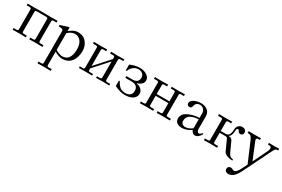

<svg xmlns="http://www.w3.org/2000/svg" viewBox="85 -1502 4122 2807"><g transform="rotate(30 2146.5 -98.0)"><path d="M36.1 1V-28.3H88.9Q113.3 -28.3 113.3 -52.7V-386.7Q113.3 -411.1 88.9 -411.1H36.1V-440.4Q37.6 -440.4 83.5 -439.5Q129.4 -438.5 146 -438.5Q162.6 -438.5 210 -439.5Q257.3 -440.4 258.8 -440.4H317.4Q318.8 -440.4 364.7 -439.5Q410.6 -438.5 427.2 -438.5Q443.8 -438.5 491.2 -439.5Q538.6 -440.4 540 -440.4V-411.1H487.3Q462.9 -411.1 462.9 -386.7V-52.7Q462.9 -28.3 487.3 -28.3H540V1Q538.6 1 492.7 0Q446.8 -1 430.2 -1Q413.6 -1 366.2 0Q318.8 1 317.4 1V-28.3H370.1Q394.5 -28.3 394.5 -52.7V-383.8Q394.5 -408.2 370.1 -408.2H206.1Q181.6 -408.2 181.6 -383.8V-52.7Q181.6 -28.3 206.1 -28.3H258.8V1Q257.3 1 211.4 0Q165.5 -1 148.9 -1Q132.3 -1 85 0Q37.6 1 36.1 1Z M595.7 214.8H648.4Q672.9 214.8 672.9 190.4V-339.4Q672.9 -371.6 641.6 -375L595.7 -379.9V-401.4L725.6 -444.3H741.2V-388.7L745.1 -386.2Q820.8 -447.3 881.8 -447.3Q920.9 -447.3 956.1 -435.5Q991.2 -423.8 1010.3 -404.3Q1078.1 -335.9 1078.1 -239.7Q1078.1 -134.8 1028.3 -65.9Q974.6 7.8 873 7.8Q847.7 7.8 812 -3.4Q776.4 -14.6 744.1 -34.7L741.2 -32.7V190.4Q741.2 214.8 765.6 214.8H818.4V244.1Q816.9 244.1 770.3 243.2Q723.6 242.2 707 242.2Q690.4 242.2 643.8 243.2Q597.2 244.1 595.7 244.1ZM741.2 -66.4Q768.6 -47.4 800.5 -35.9Q832.5 -24.4 857.4 -24.4Q887.2 -24.4 913.8 -35.9Q940.4 -47.4 956.1 -68.8Q976.1 -95.7 985.6 -132.6Q995.1 -169.4 995.1 -204.1Q995.1 -233.9 993.9 -252.2Q992.7 -270.5 985.1 -298.3Q977.5 -326.2 962.4 -348.1Q925.3 -402.3 858.4 -402.3Q801.3 -402.3 741.2 -348.6Z M1155.3 1V-26.4H1208Q1232.4 -26.4 1232.4 -50.8V-386.7Q1232.4 -411.1 1208 -411.1H1155.3V-440.4Q1156.7 -440.4 1202.6 -439.5Q1248.5 -438.5 1265.1 -438.5Q1281.7 -438.5 1329.1 -439.5Q1376.5 -440.4 1377.9 -440.4V-411.1H1325.2Q1300.8 -411.1 1300.8 -386.7V-116.2L1521.5 -361.3V-386.7Q1521.5 -411.1 1497.1 -411.1H1444.3V-440.4Q1445.8 -440.4 1491.7 -439.5Q1537.6 -438.5 1554.2 -438.5Q1570.8 -438.5 1618.2 -439.5Q1665.5 -440.4 1667 -440.4V-411.1H1614.3Q1589.8 -411.1 1589.8 -386.7V-50.8Q1589.8 -26.4 1614.3 -26.4H1667V1Q1665.5 1 1619.6 0Q1573.7 -1 1557.1 -1Q1540.5 -1 1493.2 0Q1445.8 1 1444.3 1V-26.4H1497.1Q1521.5 -26.4 1521.5 -50.8V-321.3L1300.8 -76.2V-50.8Q1300.8 -26.4 1325.2 -26.4H1377.9V1Q1376.5 1 1330.6 0Q1284.7 -1 1268.1 -1Q1251.5 -1 1204.1 0Q1156.7 1 1155.3 1Z M1753.9 -41.5V-132.3H1768.1Q1797.4 -75.2 1833 -47.9Q1868.7 -20.5 1923.8 -20.5Q1977.1 -20.5 2003.7 -45.9Q2030.3 -71.3 2030.3 -116.7Q2030.3 -213.9 1916.5 -213.9H1815.4V-244.1H1915.5Q1967.8 -244.1 1993.2 -266.8Q2018.6 -289.6 2018.6 -331.5Q2018.6 -370.1 1991.9 -394.5Q1965.3 -418.9 1922.9 -418.9Q1872.1 -418.9 1834.5 -387.2Q1796.9 -355.5 1783.2 -311.5H1765.6V-409.7Q1817.4 -430.7 1853 -439Q1888.7 -447.3 1928.2 -447.3Q2000.5 -447.3 2049.6 -413.8Q2098.6 -380.4 2098.6 -331.5Q2098.6 -294.9 2073.2 -269.3Q2047.9 -243.7 2000.5 -231.4V-226.1Q2052.2 -216.3 2082.8 -186Q2113.3 -155.8 2113.3 -116.2Q2113.3 -59.6 2063.7 -25.9Q2014.2 7.8 1930.2 7.8Q1848.1 7.8 1753.9 -41.5Z M2184.6 1V-28.3H2237.3Q2261.7 -28.3 2261.7 -52.7V-386.7Q2261.7 -411.1 2237.3 -411.1H2184.6V-440.4Q2186 -440.4 2231.9 -439.5Q2277.8 -438.5 2294.4 -438.5Q2311 -438.5 2358.4 -439.5Q2405.8 -440.4 2407.2 -440.4V-411.1H2354.5Q2330.1 -411.1 2330.1 -386.7V-238.3H2544.9V-386.7Q2544.9 -411.1 2520.5 -411.1H2467.8V-440.4Q2469.2 -440.4 2515.1 -439.5Q2561 -438.5 2577.6 -438.5Q2594.2 -438.5 2641.6 -439.5Q2689 -440.4 2690.4 -440.4V-411.1H2637.7Q2613.3 -411.1 2613.3 -386.7V-52.7Q2613.3 -28.3 2637.7 -28.3H2690.4V1Q2689 1 2643.1 0Q2597.2 -1 2580.6 -1Q2564 -1 2516.6 0Q2469.2 1 2467.8 1V-28.3H2520.5Q2544.9 -28.3 2544.9 -52.7V-208H2330.1V-52.7Q2330.1 -28.3 2354.5 -28.3H2407.2V1Q2405.8 1 2359.9 0Q2314 -1 2297.4 -1Q2280.8 -1 2233.4 0Q2186 1 2184.6 1Z M2777.3 -85.9Q2777.3 -110.4 2785.9 -131.1Q2794.4 -151.9 2808.1 -166.3Q2821.8 -180.7 2841.8 -193.1Q2861.8 -205.6 2880.9 -213.4Q2899.9 -221.2 2923.3 -228.5Q2986.8 -248 3047.4 -248V-325.7Q3047.4 -362.8 3022.9 -390.9Q2998.5 -418.9 2964.4 -418.9Q2917.5 -418.9 2897 -393.1Q2883.3 -376 2877.4 -345.2Q2875 -332 2865.7 -322.3Q2856.4 -312.5 2839.4 -312.5Q2820.8 -312.5 2808.1 -324Q2795.4 -335.4 2795.4 -354Q2795.4 -394 2846.4 -420.7Q2897.5 -447.3 2962.4 -447.3Q3015.6 -447.3 3056.6 -423.3Q3084 -407.2 3099.9 -380.1Q3115.7 -353 3115.7 -319.3V-107.4Q3115.7 -83.5 3124.3 -65.7Q3132.8 -47.9 3150.9 -47.9Q3175.8 -47.9 3197.8 -80.1L3213.9 -71.3Q3173.3 7.8 3112.3 7.8Q3091.8 7.8 3074.2 -9.3Q3056.6 -26.4 3049.3 -45.9L3043.5 -43.9Q3021.5 -25.9 2979.2 -9Q2937 7.8 2897.9 7.8Q2842.3 7.8 2812 -14.6Q2777.3 -40 2777.3 -85.9ZM2860.4 -90.8Q2860.4 -62.5 2879.9 -45.4Q2899.4 -28.3 2929.7 -28.3Q2962.9 -28.3 2990.5 -40.3Q3018.1 -52.2 3047.4 -73.7V-224.6Q2971.7 -222.7 2915.5 -192.9Q2890.6 -179.7 2875.5 -154.1Q2860.4 -128.4 2860.4 -90.8Z M3265.6 1V-28.3H3318.4Q3342.8 -28.3 3342.8 -52.7V-386.7Q3342.8 -411.1 3318.4 -411.1H3265.6V-440.4Q3267.1 -440.4 3313 -439.5Q3358.9 -438.5 3375.5 -438.5Q3392.1 -438.5 3439.5 -439.5Q3486.8 -440.4 3488.3 -440.4V-411.1H3435.5Q3411.1 -411.1 3411.1 -386.7V-238.3H3495.1Q3518.1 -238.3 3533.7 -249.3Q3549.3 -260.3 3556.6 -278.8Q3564 -297.4 3566.7 -314.2Q3569.3 -331.1 3569.3 -349.6Q3569.3 -394 3594 -420.9Q3618.7 -447.8 3658.7 -447.8Q3690.4 -447.8 3708 -430.2Q3725.6 -412.6 3725.6 -387.7Q3725.6 -365.2 3712.4 -353.5Q3699.2 -341.8 3681.6 -341.8Q3650.4 -341.8 3639.6 -369.1Q3637.2 -375.5 3635.3 -378.9Q3633.3 -382.3 3628.9 -385.5Q3624.5 -388.7 3618.2 -388.7Q3594.7 -388.7 3594.7 -349.1Q3594.7 -314.9 3584.2 -282.2Q3573.7 -249.5 3550.8 -236.8V-232.4H3554.7Q3574.2 -232.4 3591.1 -222.7Q3607.9 -212.9 3615.2 -195.8L3687.5 -38.1Q3705.6 1 3721.7 14.4Q3737.8 27.8 3776.4 34.2L3773.9 51.8Q3644.5 45.4 3620.1 -22L3548.8 -178.7Q3541 -195.8 3533.4 -201.9Q3525.9 -208 3506.3 -208H3411.1V-52.7Q3411.1 -28.3 3435.5 -28.3H3488.3V1Q3486.8 1 3440.9 0Q3395 -1 3378.4 -1Q3361.8 -1 3314.5 0Q3267.1 1 3265.6 1Z M3758.8 198.2Q3758.8 175.3 3773.4 162.6Q3788.1 149.9 3807.1 149.9Q3823.7 149.9 3839.8 159.7Q3856 168.9 3869.6 168.9Q3888.7 168.9 3908.7 147.9Q3928.7 127 3945.3 94.2L3997.1 -9.8L3855 -341.8Q3836.9 -383.3 3822.3 -395Q3802.2 -411.1 3766.6 -411.1V-440.4Q3770 -440.4 3810.1 -439.5Q3850.1 -438.5 3868.2 -438.5Q3886.2 -438.5 3928.2 -439.5Q3970.2 -440.4 3973.6 -440.4V-411.1H3944.8Q3934.6 -411.1 3925.3 -405.5Q3916 -399.9 3916 -391.6Q3916 -376 3922.9 -360.4L4036.1 -85L4148.9 -316.9Q4168 -356 4168 -376Q4168 -389.6 4158.7 -400.4Q4149.4 -411.1 4135.3 -411.1H4108.9V-440.4Q4110.8 -440.4 4146.7 -439.5Q4182.6 -438.5 4196.3 -438.5Q4210 -438.5 4244.6 -439.5Q4279.3 -440.4 4281.2 -440.4V-411.1H4261.7Q4247.1 -411.1 4234.9 -397.5Q4219.2 -378.9 4208.5 -356L3976.1 115.2Q3945.3 177.2 3911.1 210.4Q3868.7 252 3819.3 252Q3793.9 252 3776.4 238Q3758.8 224.1 3758.8 198.2Z"/></g></svg>

Font: Theano Old Style
Style: Regular
Weight: 400
Designer: Alexey Kryukov
Version: Version 2.00